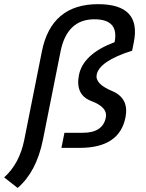

<svg xmlns="http://www.w3.org/2000/svg" viewBox="-106 -717 707 931"><path d="M97.2 -468.3Q143.1 -696.8 369.6 -696.8Q579.6 -696.8 543 -512.7L534.7 -471.2Q376 -420.9 362.8 -355Q354 -310.5 437.5 -275.6Q521 -240.7 502.4 -147.5Q473.1 0 280.8 0H191.9L206.5 -73.2H296.4Q392.6 -73.2 407.2 -147.5Q417 -196.8 337.4 -226.8Q257.8 -256.8 276.9 -353.5Q297.4 -455.1 449.7 -512.7Q471.7 -623.5 351.6 -623.5Q218.8 -623.5 187.5 -466.8L102.1 -39.1Q70.8 116.2 -20.5 194.3L-85.9 143.1Q-11.7 77.1 11.7 -39.1Z"/></svg>

Font: Sansation
Style: Italic
Weight: 400
Designer: Bernd Montag
Version: Version 1.301